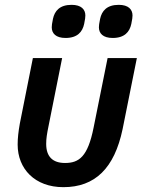

<svg xmlns="http://www.w3.org/2000/svg" viewBox="-20 -762 599 794"><path d="M251 -605C300 -605 321 -630 328 -663C332 -682 333 -691 333 -698C333 -723 316 -742 276 -742C227 -742 206 -717 199 -684C195 -665 194 -656 194 -649C194 -624 211 -605 251 -605ZM446 -605C495 -605 516 -630 523 -663C527 -682 528 -691 528 -698C528 -723 511 -742 471 -742C422 -742 401 -717 394 -684C390 -665 389 -656 389 -649C389 -624 406 -605 446 -605ZM237 -522H116L62 -251C56 -217 53 -191 53 -164C53 -64 124 12 242 12C373 12 453 -66 487 -228L546 -522H425L367 -234C343 -114 307 -88 249 -88C198 -88 171 -114 171 -167C171 -189 174 -208 181 -242Z"/></svg>

Font: Braiins Sans SemiBold
Style: Italic
Weight: 600
Italic angle: -11.31°
Designer: Mike Abbink, Paul van der Laan, Pieter van Rosmalen, Jiri Chlebus, Lubos Buracinsky
Foundry: Bold Monday, Sudetype
Version: Version 1.000;hotconv 1.0.109;makeotfexe 2.5.65596